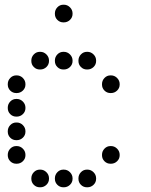

<svg xmlns="http://www.w3.org/2000/svg" viewBox="-20 -808 640 815"><path d="M249 -788Q234 -788 223.5 -777Q213 -766 213 -751V-749Q213 -734 223.5 -723.5Q234 -713 249 -713H251Q266 -713 277 -723.5Q288 -734 288 -749V-751Q288 -766 277 -777Q266 -788 251 -788ZM149 -588Q134 -588 123.5 -577Q113 -566 113 -551V-549Q113 -534 123.5 -523.5Q134 -513 149 -513H151Q166 -513 177 -523.5Q188 -534 188 -549V-551Q188 -566 177 -577Q166 -588 151 -588ZM249 -588Q234 -588 223.5 -577Q213 -566 213 -551V-549Q213 -534 223.5 -523.5Q234 -513 249 -513H251Q266 -513 277 -523.5Q288 -534 288 -549V-551Q288 -566 277 -577Q266 -588 251 -588ZM349 -588Q334 -588 323.5 -577Q313 -566 313 -551V-549Q313 -534 323.5 -523.5Q334 -513 349 -513H351Q366 -513 377 -523.5Q388 -534 388 -549V-551Q388 -566 377 -577Q366 -588 351 -588ZM49 -488Q34 -488 23.5 -477Q13 -466 13 -451V-449Q13 -434 23.5 -423.5Q34 -413 49 -413H51Q66 -413 77 -423.5Q88 -434 88 -449V-451Q88 -466 77 -477Q66 -488 51 -488ZM449 -488Q434 -488 423.5 -477Q413 -466 413 -451V-449Q413 -434 423.5 -423.5Q434 -413 449 -413H451Q466 -413 477 -423.5Q488 -434 488 -449V-451Q488 -466 477 -477Q466 -488 451 -488ZM49 -388Q34 -388 23.5 -377Q13 -366 13 -351V-349Q13 -334 23.5 -323.5Q34 -313 49 -313H51Q66 -313 77 -323.5Q88 -334 88 -349V-351Q88 -366 77 -377Q66 -388 51 -388ZM49 -288Q34 -288 23.5 -277Q13 -266 13 -251V-249Q13 -234 23.5 -223.5Q34 -213 49 -213H51Q66 -213 77 -223.5Q88 -234 88 -249V-251Q88 -266 77 -277Q66 -288 51 -288ZM49 -188Q34 -188 23.5 -177Q13 -166 13 -151V-149Q13 -134 23.5 -123.5Q34 -113 49 -113H51Q66 -113 77 -123.5Q88 -134 88 -149V-151Q88 -166 77 -177Q66 -188 51 -188ZM449 -188Q434 -188 423.5 -177Q413 -166 413 -151V-149Q413 -134 423.5 -123.5Q434 -113 449 -113H451Q466 -113 477 -123.5Q488 -134 488 -149V-151Q488 -166 477 -177Q466 -188 451 -188ZM149 -88Q134 -88 123.5 -77Q113 -66 113 -51V-49Q113 -34 123.5 -23.5Q134 -13 149 -13H151Q166 -13 177 -23.5Q188 -34 188 -49V-51Q188 -66 177 -77Q166 -88 151 -88ZM249 -88Q234 -88 223.5 -77Q213 -66 213 -51V-49Q213 -34 223.5 -23.5Q234 -13 249 -13H251Q266 -13 277 -23.5Q288 -34 288 -49V-51Q288 -66 277 -77Q266 -88 251 -88ZM349 -88Q334 -88 323.5 -77Q313 -66 313 -51V-49Q313 -34 323.5 -23.5Q334 -13 349 -13H351Q366 -13 377 -23.5Q388 -34 388 -49V-51Q388 -66 377 -77Q366 -88 351 -88Z"/></svg>

Font: Doto Rounded
Style: Bold
Weight: 700
Monospace: yes
Version: Version 1.000